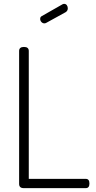

<svg xmlns="http://www.w3.org/2000/svg" viewBox="-20 -974 497 994"><path d="M320 -911 220 -856Q215 -853 210 -853Q201 -853 194.5 -860Q188 -867 188 -876Q188 -887 197 -891L304 -952Q308 -954 312 -954Q321 -954 326 -947Q331 -940 331 -931Q331 -918 320 -911ZM424 0H103Q79 0 79 -22V-710Q79 -731 104 -731Q129 -731 129 -710V-48H424Q443 -48 443 -24Q443 0 424 0Z"/></svg>

Font: Dosis
Style: Light
Weight: 300
Designer: Edgar Tolentino, Pablo Impallari, Igino Marini
Foundry: Edgar Tolentino, Pablo Impallari, Igino Marini
Version: Version 1.007